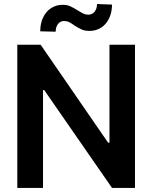

<svg xmlns="http://www.w3.org/2000/svg" viewBox="-20 -928 752 948"><path d="M646.5 0H533.2L198.2 -483.4H192.4V0H65.4V-707H180.7L513.7 -223.6H520.5V-707H646.5ZM289.1 -904.3Q310.1 -904.3 325.4 -897.7Q340.8 -891.1 363.3 -877Q382.3 -865.2 392.8 -860.4Q403.3 -855.5 416 -855.5Q435.5 -855.5 447.3 -870.4Q459 -885.3 459 -908.2L533.2 -905.3Q532.7 -865.2 518.1 -835.9Q503.4 -806.6 478.5 -791Q453.6 -775.4 422.9 -775.4Q398.9 -775.4 383.5 -782.2Q368.2 -789.1 346.7 -802.7Q332.5 -813.5 321.3 -818.8Q310.1 -824.2 295.9 -824.2Q277.8 -824.2 266.4 -809.6Q254.9 -794.9 254.9 -771.5L178.7 -773.4Q178.7 -813.5 193.4 -843Q208 -872.6 233.2 -888.4Q258.3 -904.3 289.1 -904.3Z"/></svg>

Font: Pretendard GOV SemiBold
Style: Regular
Weight: 600
Designer: Base glyphs from Inter by Rasmus Andersson; Hangeul glyphs from Noto Sans CJK(Source Han Sans) by Jang Soo-young and Kan
Foundry: Kil Hyung-jin
Version: Version 1.309